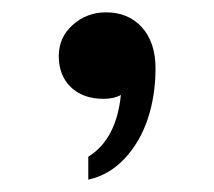

<svg xmlns="http://www.w3.org/2000/svg" viewBox="-20 -145 347 311"><path d="M75.2 -54.2Q75.2 -84.5 97.9 -104.7Q120.6 -125 151.9 -125Q188 -125 210 -100.6Q231.9 -76.2 231.9 -34.2Q231.9 9.3 219.5 47.1Q207 85 181.9 111.8Q156.7 138.7 123 146V108.9Q168.5 80.6 175.8 8.8Q164.6 15.1 147.9 15.1Q114.3 15.1 94.7 -3.9Q75.2 -22.9 75.2 -54.2Z"/></svg>

Font: Copperplate Sans CC Heavy
Style: Regular
Weight: 400
Designer: indestructible type*
Foundry: Cowboy Collective
Version: Version 1.000